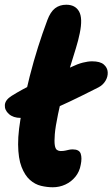

<svg xmlns="http://www.w3.org/2000/svg" viewBox="-20 -780 475 811"><path d="M67 -282Q36 -282 17.5 -298.5Q-1 -315 0.5 -336.5Q2 -358 29 -375Q74 -403 113 -421Q152 -439 192 -456Q232 -473 279 -496Q308 -510 330 -515.5Q352 -521 369 -521Q403 -521 418.5 -507.5Q434 -494 435 -475Q436 -456 425.5 -438.5Q415 -421 396 -411Q319 -372 274.5 -351Q230 -330 204.5 -320Q179 -310 160 -303Q133 -294 109.5 -288Q86 -282 67 -282ZM203 11Q179 11 153.5 5Q128 -1 106.5 -20Q85 -39 71 -75Q57 -111 56.5 -170Q56 -229 74 -317Q89 -393 105.5 -457.5Q122 -522 140.5 -580.5Q159 -639 180 -695Q193 -730 212.5 -745Q232 -760 260 -760Q298 -760 314 -731.5Q330 -703 317 -640Q311 -610 300.5 -576Q290 -542 277.5 -501.5Q265 -461 251.5 -410.5Q238 -360 225 -297Q214 -244 211.5 -213Q209 -182 211.5 -166.5Q214 -151 221 -146.5Q228 -142 236 -142Q248 -142 256.5 -144Q265 -146 272 -147.5Q279 -149 287 -149Q315 -149 321 -130.5Q327 -112 321 -84Q316 -55 298.5 -33.5Q281 -12 256 -0.5Q231 11 203 11Z"/></svg>

Font: Shantell Sans
Style: Bold Italic
Weight: 700
Italic angle: -11°
Designer: Stephen Nixon, Anya Danilova, Shantell Martin
Foundry: Arrow Type
Version: Version 1.011;[c5ecc13dd]